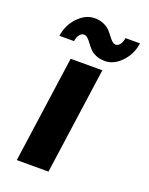

<svg xmlns="http://www.w3.org/2000/svg" viewBox="-134 -774 655 845"><g transform="rotate(20 193.0 -352.0)"><path d="M200.2 0H51.8L122.1 -500H270.5ZM41 -578.1Q48.3 -630.4 83.7 -667.2Q119.1 -704.1 161.1 -704.1Q185.1 -704.1 203.6 -696Q222.2 -688 232.7 -676.8Q243.2 -665.5 251.5 -654.1Q259.8 -642.6 268.3 -634.5Q276.9 -626.5 286.1 -626Q297.4 -626 306.2 -637.2Q314.9 -648.4 317.9 -668H385.7Q378.4 -615.7 343.3 -578.9Q308.1 -542 266.1 -542Q242.2 -542 223.9 -550Q205.6 -558.1 195.1 -569.6Q184.6 -581.1 176.3 -592.5Q168 -604 159.4 -612.1Q150.9 -620.1 141.1 -620.1Q129.9 -620.1 121.1 -608.9Q112.3 -597.7 109.4 -578.1Z"/></g></svg>

Font: Fivo Sans
Style: Italic
Weight: 700
Designer: Alexander Slobzheninov
Foundry: Alexander Slobzheninov
Version: 1.0